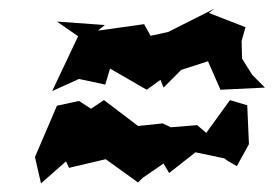

<svg xmlns="http://www.w3.org/2000/svg" viewBox="-20 -538 634 445"><path d="M565 -364 541 -402 540 -443 549 -475 464 -508 477 -518 370 -464 329 -455 314 -482 207 -467 223 -480 112 -488 161 -454 101 -327 163 -355 224 -342 235 -379 320 -330 352 -353 359 -335 400 -376 462 -396 491 -330 594 -335ZM529 -153 557 -204 553 -294 513 -306 458 -230 437 -248 376 -243 357 -252 300 -246 221 -306 191 -286 163 -304 112 -293 61 -174 75 -113 133 -164 140 -149 225 -169 300 -115 311 -126 359 -159 372 -137 433 -185 500 -171 508 -165Z"/></svg>

Font: Asimov Aggro
Style: It
Weight: 500
Designer: Google
Version: Version 2.000980; 2014